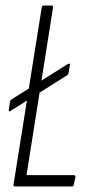

<svg xmlns="http://www.w3.org/2000/svg" viewBox="-20 -675 331 695"><path d="M19 -274Q15 -271 13 -272Q11 -273 12 -277L16 -306Q17 -312 23 -316L225 -443Q229 -445 231.5 -444.5Q234 -444 233 -440L228 -411Q227 -405 222 -402ZM35 0Q28 0 29 -7L131 -648Q132 -655 139 -655H166Q173 -655 172 -648L76 -41H247Q254 -41 253 -34L247 -6Q246 0 240 0Z"/></svg>

Font: Sofia Sans Extra Condensed Light
Style: Italic
Weight: 300
Italic angle: -9°
Version: Version 4.100